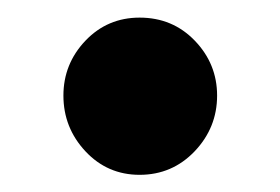

<svg xmlns="http://www.w3.org/2000/svg" viewBox="-20 -394 318 218"><path d="M138.5 -195.5Q102 -195.5 77 -222.2Q52 -249 52 -285.5Q52 -321.5 77 -347.8Q102 -374 138.5 -374Q176 -374 201.2 -347.8Q226.5 -321.5 226.5 -285.5Q226.5 -249 201 -222.2Q175.5 -195.5 138.5 -195.5Z"/></svg>

Font: Fraunces 144pt S000
Style: Bold
Weight: 700
Version: Version 1.000; ttfautohint (v1.8.3)